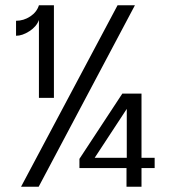

<svg xmlns="http://www.w3.org/2000/svg" viewBox="-20 -710 642 730"><path d="M427 -690H493L127 0H60ZM568 -110V-71H518V0H461V-71H282V-106L445 -354H518V-110ZM462 -110V-296L340 -110ZM128 -338V-634Q119 -609 92 -591.5Q65 -574 41 -574V-631Q70 -631 95 -647.5Q120 -664 128 -690H185V-338Z"/></svg>

Font: Parkinsans Light Light
Style: Regular
Weight: 300
Version: Version 1.000